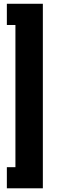

<svg xmlns="http://www.w3.org/2000/svg" viewBox="-20 -851 306 1039"><path d="M17.1 -715.8V-830.6H211.9V168H17.1V53.7H63.5V-715.8Z"/></svg>

Font: Roboto Condensed ExtraBold
Style: Regular
Weight: 800
Designer: Christian Robertson
Foundry: Google
Version: Version 3.008; 2023